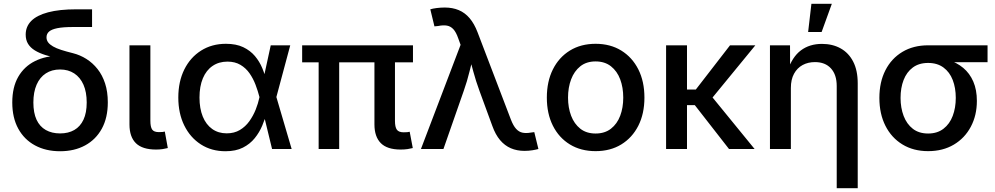

<svg xmlns="http://www.w3.org/2000/svg" viewBox="-20 -776 5184 1000"><path d="M293 11.7Q218.8 11.7 162.6 -18.6Q106.4 -48.8 75.2 -105.7Q43.9 -162.6 43.9 -242.2Q43.9 -322.3 75.2 -376.2Q106.4 -430.2 162.6 -458Q218.8 -485.8 293 -485.8V-470.2Q251 -478.5 218 -488.8Q185.1 -499 161.6 -513.4Q138.2 -527.8 126 -547.9Q113.8 -567.9 113.8 -595.7Q113.8 -637.7 142.8 -667Q171.9 -696.3 230.5 -711.9Q289.1 -727.5 377 -727.5H459.5V-635.3H358.9Q309.6 -635.3 279.5 -629.4Q249.5 -623.5 235.8 -611.8Q222.2 -600.1 222.2 -581.5Q222.2 -566.9 230.7 -555.4Q239.3 -543.9 256.1 -534.2Q272.9 -524.4 298.8 -516.1Q324.7 -507.8 359.9 -499Q397 -489.7 429.9 -469Q462.9 -448.2 488 -416.5Q513.2 -384.8 527.3 -341.6Q541.5 -298.3 541.5 -243.2Q541.5 -162.6 510.3 -105.7Q479 -48.8 423.1 -18.6Q367.2 11.7 293 11.7ZM293 -81.1Q335.9 -81.1 366.9 -98.9Q397.9 -116.7 414.8 -152.6Q431.6 -188.5 431.6 -242.2Q431.6 -296.4 414.8 -334.7Q397.9 -373 366.7 -393.6Q335.4 -414.1 293 -414.1Q250 -414.1 218.8 -393.8Q187.5 -373.5 170.7 -335Q153.8 -296.4 153.8 -242.2Q153.8 -188 170.4 -152.3Q187 -116.7 218.5 -98.9Q250 -81.1 293 -81.1Z M793 2.9Q721.7 2.9 688 -30Q654.3 -63 654.3 -127.9V-540H763.2V-147Q763.2 -114.7 772.5 -101.3Q781.7 -87.9 807.6 -87.9Q819.3 -87.9 826.2 -88.6Q833 -89.4 838.4 -90.8L854 -4.9Q843.3 -2 827.1 0.5Q811 2.9 793 2.9Z M1154.3 11.7Q1081.5 11.7 1026.1 -23.9Q970.7 -59.6 939.7 -122.6Q908.7 -185.5 908.7 -268.1Q908.7 -351.1 939.9 -414.1Q971.2 -477.1 1027.3 -512.5Q1083.5 -547.9 1156.7 -547.9Q1210 -547.9 1246.8 -530.3Q1283.7 -512.7 1307.9 -483.9Q1332 -455.1 1346.2 -420.7Q1360.4 -386.2 1367.7 -352.5H1403.8L1418.9 -272.5L1499 0H1397L1331.1 -271.5Q1323.2 -302.2 1311 -334.5Q1298.8 -366.7 1279.8 -394Q1260.7 -421.4 1232.4 -438.2Q1204.1 -455.1 1164.6 -455.1Q1120.1 -455.1 1087.2 -432.6Q1054.2 -410.2 1036.6 -368.2Q1019 -326.2 1019 -268.1Q1019 -210.9 1036.1 -168.9Q1053.2 -127 1085.2 -104.2Q1117.2 -81.5 1160.6 -81.5Q1200.2 -81.5 1229.2 -98.9Q1258.3 -116.2 1278.6 -144.5Q1298.8 -172.9 1311.8 -205.3Q1324.7 -237.8 1331.1 -268.6L1390.1 -540H1491.7L1418.9 -268.6L1403.3 -190.4H1369.6Q1360.8 -157.2 1345.9 -121.8Q1331.1 -86.4 1306.6 -56.2Q1282.2 -25.9 1245.1 -7.1Q1208 11.7 1154.3 11.7Z M2066.9 2.9Q1996.6 2.9 1963.4 -30.5Q1930.2 -64 1930.2 -127.9V-511.7H2037.1V-146.5Q2037.1 -114.3 2046.9 -100.6Q2056.6 -86.9 2082.5 -86.9Q2094.2 -86.9 2101.1 -87.6Q2107.9 -88.4 2113.8 -89.8L2129.9 -4.9Q2119.1 -2 2102.8 0.5Q2086.4 2.9 2066.9 2.9ZM1639.6 0V-511.7H1746.6V0ZM1553.7 -451.2V-540H2130.9V-451.2Z M2172.4 0 2378.9 -542.5 2366.7 -576.2Q2355.5 -608.4 2341.3 -623.8Q2327.1 -639.2 2307.9 -642.6Q2288.6 -646 2262.2 -640.6L2242.7 -638.7L2221.2 -727.5Q2233.4 -731.4 2254.2 -734.1Q2274.9 -736.8 2296.4 -736.8Q2336.9 -736.8 2369.1 -723.4Q2401.4 -710 2425.8 -681.4Q2450.2 -652.8 2467.3 -607.9L2641.1 -152.8Q2653.3 -121.1 2668 -105Q2682.6 -88.9 2701.4 -85Q2720.2 -81.1 2744.1 -85.4L2762.7 -87.9L2784.2 0Q2772.5 3.4 2753.2 6.6Q2733.9 9.8 2711.4 9.8Q2672.4 9.8 2640.6 -3.9Q2608.9 -17.6 2584.7 -46.1Q2560.5 -74.7 2544.4 -119.6L2477.1 -303.2Q2458.5 -354 2445.6 -401.9Q2432.6 -449.7 2418.9 -500H2450.7Q2437 -451.2 2425 -402.1Q2413.1 -353 2395.5 -303.2L2289.6 0Z M3082 11.2Q3005.4 11.2 2948.2 -23.7Q2891.1 -58.6 2859.6 -121.3Q2828.1 -184.1 2828.1 -267.6Q2828.1 -351.6 2859.6 -414.6Q2891.1 -477.5 2948.2 -512.7Q3005.4 -547.9 3082 -547.9Q3158.7 -547.9 3215.8 -512.7Q3272.9 -477.5 3304.7 -414.6Q3336.4 -351.6 3336.4 -267.6Q3336.4 -184.1 3304.7 -121.3Q3272.9 -58.6 3215.8 -23.7Q3158.7 11.2 3082 11.2ZM3082 -80.6Q3129.9 -80.6 3162.1 -105.7Q3194.3 -130.9 3210.2 -173.1Q3226.1 -215.3 3226.1 -267.6Q3226.1 -320.3 3210.2 -362.8Q3194.3 -405.3 3162.1 -430.7Q3129.9 -456.1 3082 -456.1Q3034.2 -456.1 3002.4 -430.7Q2970.7 -405.3 2954.6 -362.8Q2938.5 -320.3 2938.5 -267.6Q2938.5 -215.3 2954.6 -173.1Q2970.7 -130.9 3002.4 -105.7Q3034.2 -80.6 3082 -80.6Z M3558.1 -540V0H3449.2V-540ZM3914.1 -540 3658.7 -228.5H3523.9L3523.4 -309.6H3604L3782.2 -540ZM3776.9 0 3595.7 -232.4 3666 -299.3 3910.2 0Z M4099.1 -317.9V0H3990.2V-540H4094.7L4095.2 -407.2H4082Q4106 -479.5 4151.1 -513.4Q4196.3 -547.4 4261.2 -547.4Q4316.4 -547.4 4358.4 -523.9Q4400.4 -500.5 4423.8 -454.8Q4447.3 -409.2 4447.3 -341.8V204.1H4337.9V-328.1Q4337.9 -386.7 4307.9 -419.7Q4277.8 -452.6 4224.6 -452.6Q4188.5 -452.6 4160.2 -437.3Q4131.8 -421.9 4115.5 -391.8Q4099.1 -361.8 4099.1 -317.9ZM4189 -609.4 4206.1 -756.3H4312.5L4259.3 -609.4Z M4814 11.2Q4737.3 11.2 4680.2 -23.7Q4623 -58.6 4591.6 -120.8Q4560.1 -183.1 4560.1 -266.1Q4560.1 -348.6 4591.6 -410.2Q4623 -471.7 4680.2 -505.9Q4737.3 -540 4814 -540H5123.5V-452.1H4893.1L4814 -448.2Q4766.1 -448.2 4734.1 -424.3Q4702.1 -400.4 4686.3 -359.4Q4670.4 -318.4 4670.4 -266.1Q4670.4 -214.4 4686.5 -172.1Q4702.6 -129.9 4734.4 -105.2Q4766.1 -80.6 4814 -80.6Q4861.8 -80.6 4894 -105.5Q4926.3 -130.4 4942.1 -172.4Q4958 -214.4 4958 -266.1Q4958 -318.4 4942.1 -359.4Q4926.3 -400.4 4894 -424.3Q4861.8 -448.2 4814 -448.2V-479Q4869.6 -479 4916.3 -464.8Q4962.9 -450.7 4996.8 -422.4Q5030.8 -394 5049.3 -351.1Q5067.9 -308.1 5067.9 -250.5Q5067.9 -175.3 5036.4 -116Q5004.9 -56.6 4947.8 -22.7Q4890.6 11.2 4814 11.2Z"/></svg>

Font: V-Inter
Style: Medium-500
Weight: 500
Designer: Rasmus Andersson
Foundry: rsms
Version: Version 4.000;git-4146feb